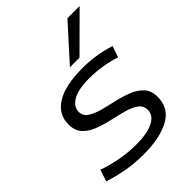

<svg xmlns="http://www.w3.org/2000/svg" viewBox="-230 -901 1022 1022"><g transform="rotate(-45 280.5 -390.0)"><path d="M-2 -30 20 -96Q61 -80 123.5 -67.5Q186 -55 250 -55Q335 -55 379.5 -78.5Q424 -102 424 -142Q424 -174 398.5 -192.5Q373 -211 332.5 -222Q292 -233 247 -243Q202 -253 161.5 -268.5Q121 -284 95.5 -311.5Q70 -339 70 -386Q70 -463 138 -504.5Q206 -546 334 -546Q388 -546 439.5 -537.5Q491 -529 531 -515L510 -452Q471 -465 421.5 -473.5Q372 -482 323 -482Q238 -482 197 -457.5Q156 -433 156 -395Q156 -365 181.5 -347.5Q207 -330 247 -319Q287 -308 332.5 -298Q378 -288 418.5 -272Q459 -256 484.5 -228.5Q510 -201 510 -155Q510 -69 436.5 -29.5Q363 10 241 10Q168 10 106.5 -2Q45 -14 -2 -30ZM291 -596 466 -790H558L363 -596Z"/></g></svg>

Font: Georama Extended
Style: Italic
Weight: 400
Width: 7
Italic angle: -9°
Designer: Jean-Baptiste Levee
Foundry: Production Type
Version: Version 1.000